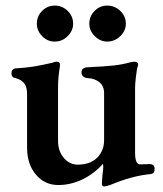

<svg xmlns="http://www.w3.org/2000/svg" viewBox="-20 -648 583 688"><path d="M345 11 347 -20Q350 -38 350 -52L349 -61Q318 -26 276 -5.5Q234 15 189 15Q140 15 108.5 -22.5Q77 -60 77 -119V-311Q77 -335 67.5 -348.5Q58 -362 36 -368Q21 -370 21 -385Q21 -401 36 -403Q72 -405 100 -409.5Q128 -414 167 -423Q177 -427 183 -427Q196 -427 195 -413Q188 -370 188 -336V-143Q188 -107 208 -83Q228 -59 257 -58Q301 -58 325 -80Q335 -88 344 -105Q353 -122 353 -146V-314Q353 -340 336 -353.5Q319 -367 295 -368Q272 -370 272 -389Q272 -398 278.5 -402.5Q285 -407 295 -407Q359 -410 389 -413.5Q419 -417 448 -425L460 -427Q475 -427 475 -416Q475 -414 471 -402Q469 -391 466.5 -368Q464 -345 464 -333V-101Q464 -59 482 -59L516 -60Q534 -60 534 -43Q534 -34 530.5 -29.5Q527 -25 518 -24Q454 -18 377 14Q361 20 353 20Q345 20 345 11ZM112 -563Q112 -590 131 -609Q150 -628 176 -628Q203 -628 222.5 -609Q242 -590 242 -563Q242 -538 222.5 -518.5Q203 -499 176 -499Q150 -499 131 -518.5Q112 -538 112 -563ZM300 -563Q300 -590 319 -609Q338 -628 364 -628Q391 -628 411 -609Q431 -590 431 -563Q431 -538 411 -518.5Q391 -499 364 -499Q339 -499 319.5 -518.5Q300 -538 300 -563Z"/></svg>

Font: EB Garamond SemiBold
Style: Regular
Weight: 600
Designer: Georg Duffner and Octavio Pardo
Foundry: Georg Duffner
Version: Version 1.000